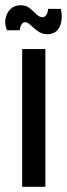

<svg xmlns="http://www.w3.org/2000/svg" viewBox="-22 -716 257 736"><path d="M63 0V-528H152V0ZM159 -585Q139 -585 123 -596.5Q107 -608 95.5 -619.5Q84 -631 74 -631Q65 -631 59.5 -620.5Q54 -610 54 -600H5Q-5 -622 -1 -644Q3 -666 18 -681Q33 -696 58 -696Q78 -696 92 -684.5Q106 -673 117.5 -661.5Q129 -650 141 -650Q150 -650 156 -659.5Q162 -669 162 -682H211Q220 -646 207.5 -615.5Q195 -585 159 -585Z"/></svg>

Font: Bricolage Grotesque 12pt Condensed
Style: Regular
Weight: 400
Width: 3
Designer: Mathieu Triay
Foundry: Atelier Triay
Version: Version 1.001; ttfautohint (v1.8.4.7-5d5b);gftools[0.9.33.de